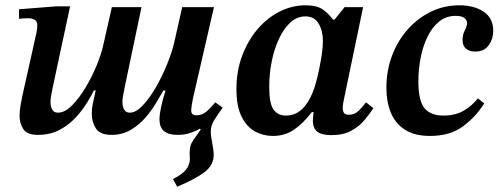

<svg xmlns="http://www.w3.org/2000/svg" viewBox="-20 -500 1885 726"><path d="M650 206 634 177Q668 160 682.5 142.5Q697 125 698 102Q698 99 697.5 93Q697 87 697 81Q697 65 699.5 54Q702 43 711.5 29Q721 15 739 -10L736 -13Q719 -4 698.5 3Q678 10 651 10Q583 10 583 -48Q583 -67 589 -95Q595 -123 606 -158H598Q588 -142 572 -114Q556 -86 532 -57.5Q508 -29 475.5 -9.5Q443 10 402 10Q358 10 342.5 -14.5Q327 -39 327 -71Q327 -88 330.5 -106Q334 -124 342 -158H335Q327 -141 310 -113Q293 -85 267 -56.5Q241 -28 205.5 -9Q170 10 123 10Q82 10 68 -12Q54 -34 54 -62Q54 -82 58 -103.5Q62 -125 64 -135L112 -350Q116 -366 118.5 -379Q121 -392 121 -405Q121 -421 110 -426Q99 -431 89 -431Q78 -431 70 -430.5Q62 -430 52 -429V-465L192 -476H245L178 -163Q174 -143 172.5 -133Q171 -123 171 -115Q171 -97 177.5 -85.5Q184 -74 199 -74Q225 -74 252 -101Q279 -128 303.5 -169Q328 -210 346 -254Q364 -298 371 -332L403 -473H515L450 -163Q446 -143 444.5 -133Q443 -123 443 -115Q443 -97 449.5 -85.5Q456 -74 471 -74Q494 -74 520 -101.5Q546 -129 570 -171Q594 -213 612 -257.5Q630 -302 638 -336L669 -473H789L709 -125Q708 -118 705.5 -104.5Q703 -91 703 -82Q703 -64 723 -64Q746 -64 763.5 -80.5Q781 -97 794 -113L822 -93Q801 -64 789 -44Q777 -24 777 -3Q777 13 782.5 40.5Q788 68 788 86Q788 125 752.5 151.5Q717 178 650 206Z M1012 14Q975 14 944 -3Q913 -20 893.5 -59Q874 -98 874 -163Q874 -232 896 -290Q918 -348 954.5 -390.5Q991 -433 1038 -456.5Q1085 -480 1135 -480Q1179 -480 1201.5 -463.5Q1224 -447 1239 -426H1245L1283 -473H1353L1281 -127Q1281 -127 1278.5 -114.5Q1276 -102 1276 -91Q1276 -81 1280.5 -73.5Q1285 -66 1299 -66Q1321 -66 1337 -82Q1353 -98 1364 -113L1392 -91Q1377 -68 1357 -44.5Q1337 -21 1307 -5Q1277 11 1232 11Q1198 11 1180.5 -1.5Q1163 -14 1163 -45Q1163 -52 1164 -60Q1165 -68 1166 -76H1159Q1126 -33 1091.5 -9.5Q1057 14 1012 14ZM1061 -63Q1102 -63 1130 -95.5Q1158 -128 1174 -185Q1180 -206 1186 -234.5Q1192 -263 1196.5 -292Q1201 -321 1201 -345Q1201 -383 1185 -410.5Q1169 -438 1135 -438Q1103 -438 1078 -415Q1053 -392 1035 -353.5Q1017 -315 1007.5 -268Q998 -221 998 -172Q998 -108 1014.5 -85.5Q1031 -63 1061 -63Z M1606 14Q1547 14 1510.5 -10Q1474 -34 1457.5 -75Q1441 -116 1441 -168Q1441 -232 1462 -288.5Q1483 -345 1521 -388Q1559 -431 1609 -455.5Q1659 -480 1717 -480Q1772 -480 1808.5 -456Q1845 -432 1845 -383Q1845 -353 1828 -329Q1811 -305 1777 -305Q1755 -305 1742 -316Q1729 -327 1729 -349Q1729 -369 1737.5 -385Q1746 -401 1746 -413Q1746 -424 1736 -432Q1726 -440 1703 -440Q1667 -440 1640.5 -418.5Q1614 -397 1596.5 -361Q1579 -325 1570.5 -281.5Q1562 -238 1562 -193Q1562 -118 1585.5 -90.5Q1609 -63 1656 -63Q1702 -63 1733.5 -81.5Q1765 -100 1787 -128L1811 -109Q1780 -59 1731 -22.5Q1682 14 1606 14Z"/></svg>

Font: STIX Two Text SemiBold
Style: Italic
Weight: 600
Italic angle: -12°
Designer: Ross Mills, John Hudson & Paul Hanslow, Tiro Typeworks Ltd; with prior portions MicroPress Inc. and Coen Hoffman, Elsevi
Foundry: Tiro Typeworks Ltd
Version: Version 2.13 b171